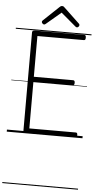

<svg xmlns="http://www.w3.org/2000/svg" viewBox="-97 -1308 930 1859"><g transform="rotate(5 368.0 -379.0)"><path d="M187 0Q173 0 166.5 -5.5Q160 -11 160 -23V-979Q160 -989 167 -993.5Q174 -998 188 -998H667Q675 -998 679 -992.5Q683 -987 683 -973Q683 -959 679 -953.5Q675 -948 667 -948H215V-552H597Q605 -552 609.5 -546.5Q614 -541 614 -528Q614 -514 609.5 -508Q605 -502 597 -502H215V-50H667Q675 -50 679 -44.5Q683 -39 683 -25Q683 -11 679 -5.5Q675 0 667 0ZM269 -1065Q262 -1065 254 -1072.5Q246 -1080 246 -1088Q246 -1091 247 -1094.5Q248 -1098 252 -1102L403 -1245Q409 -1251 414.5 -1254.5Q420 -1258 429 -1258Q438 -1258 443 -1254.5Q448 -1251 454 -1245L606 -1101Q609 -1098 610 -1094.5Q611 -1091 611 -1088Q611 -1080 604 -1072.5Q597 -1065 589 -1065Q584 -1065 580 -1067Q576 -1069 572 -1073L429 -1194L286 -1073Q281 -1069 277.5 -1067Q274 -1065 269 -1065ZM0 490H736V500H0ZM0 -20H736V0H0ZM0 -505H736V-500H0ZM0 -1010H736V-1000H0Z"/></g></svg>

Font: Playwrite ES Guides
Style: Regular
Weight: 400
Designer: Veronika Burian, José Scaglione
Foundry: TypeTogether
Version: Version 1.003